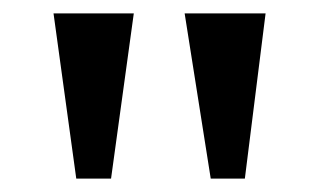

<svg xmlns="http://www.w3.org/2000/svg" viewBox="-20 -734 477 287"><path d="M295 -467 256 -714H377L346 -467ZM94 -467 60 -714H180L146 -467Z"/></svg>

Font: Noto Serif Bengali SemiBold
Style: Regular
Weight: 600
Version: Version 2.003